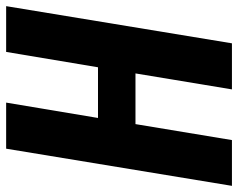

<svg xmlns="http://www.w3.org/2000/svg" viewBox="-95 -680 775 625"><g transform="rotate(-90 292.5 -367.5)"><path d="M0 0H149L201 -314H366L314 0H464L585 -735H436L386 -436H221L271 -735H121Z"/></g></svg>

Font: Iosevka Sparkle Heavy Oblique
Style: Regular
Weight: 900
Italic angle: -9°
Designer: Belleve Invis
Foundry: Belleve Invis
Version: Version 4.5.0; ttfautohint (v1.8.3)